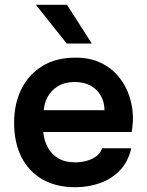

<svg xmlns="http://www.w3.org/2000/svg" viewBox="-20 -776 614 803"><path d="M295 7Q213 7 155.5 -27Q98 -61 68.5 -121.5Q39 -182 39 -262Q39 -342 69.5 -403.5Q100 -465 157.5 -500Q215 -535 296 -535Q356 -535 401 -513.5Q446 -492 476.5 -455Q507 -418 522 -371Q537 -324 536 -272Q535 -260 534 -248.5Q533 -237 531 -224H161Q164 -189 179.5 -160Q195 -131 223.5 -114Q252 -97 295 -97Q320 -97 343 -103.5Q366 -110 383.5 -123Q401 -136 407 -156H529Q516 -99 481 -63Q446 -27 397.5 -10Q349 7 295 7ZM163 -315H417Q417 -348 402 -375Q387 -402 359.5 -417.5Q332 -433 293 -433Q251 -433 223 -416Q195 -399 180 -372Q165 -345 163 -315ZM259 -594 130 -756H260L364 -594Z"/></svg>

Font: Onest SemiBold
Style: Regular
Weight: 600
Designer: Dmitri Voloshin, Andrey Kudryavtsev
Foundry: Dmitri Voloshin, Andrey Kudryavtsev
Version: Version 1.000;gftools[0.9.33]